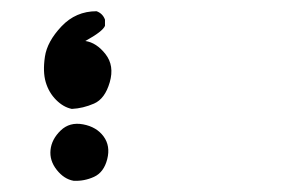

<svg xmlns="http://www.w3.org/2000/svg" viewBox="-20 -144 540 342"><path d="M111 178Q94 175 81 158.5Q68 142 70 123Q72 104 88 88.5Q104 73 128 77.5Q152 82 164.5 99Q177 116 171 139.5Q165 163 147.5 171Q130 179 111 178ZM108 50Q93 47 80 34Q67 21 61.5 2.5Q56 -16 60 -43Q64 -70 89.5 -97Q115 -124 152 -124Q163 -120 167 -109V-98Q163 -88 132 -71Q152 -68 168 -47.5Q184 -27 175.5 2.5Q167 32 147.5 40.5Q128 49 108 50Z"/></svg>

Font: NaniFont Regular
Style: Regular
Weight: 400
Designer: Nanigashitei
Version: Version 1.036